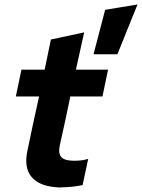

<svg xmlns="http://www.w3.org/2000/svg" viewBox="-20 -833 636 860"><path d="M451 -789Q487 -795 523.5 -801Q560 -807 596 -813Q573 -757 551 -702Q529 -647 506 -590H399Q413 -641 425 -689.5Q437 -738 451 -789ZM103 -159Q116 -220 128.5 -280Q141 -340 155 -401H51Q57 -431 63.5 -461Q70 -491 76 -521H180Q187 -555 194 -588.5Q201 -622 208 -656Q246 -664 282.5 -672Q319 -680 357 -688Q348 -646 338.5 -604.5Q329 -563 320 -521H464Q458 -491 451.5 -461Q445 -431 439 -401H295Q284 -346 272 -291.5Q260 -237 248 -183Q240 -145 255 -129Q270 -113 311 -113Q328 -113 342 -114.5Q356 -116 375 -121Q369 -92 362.5 -62.5Q356 -33 350 -4Q333 0 306 3Q279 6 257 6Q248 7 240.5 6.5Q233 6 225 5Q151 -2 119 -43.5Q87 -85 103 -159Z"/></svg>

Font: Rosa Sans
Style: Bold Italic
Weight: 700
Italic angle: -12°
Designer: Pentagram / MCKL
Foundry: Pentagram / MCKL
Version: Version 1.005;September 16, 2019;FontCreator 11.5.0.2425 64-